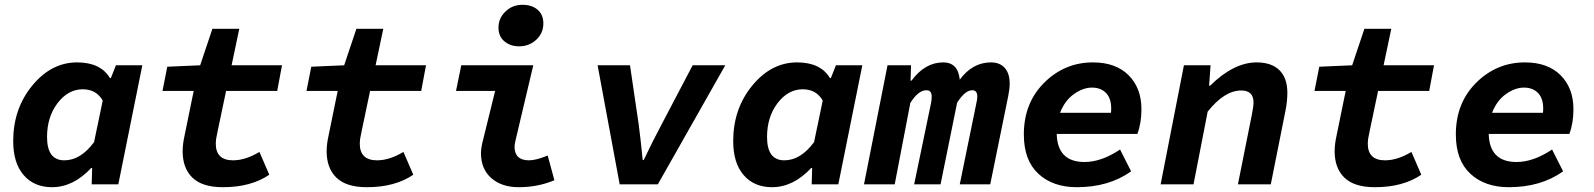

<svg xmlns="http://www.w3.org/2000/svg" viewBox="-20 -768 6640 800"><path d="M197 12Q122 12 78.5 -38.5Q35 -89 35 -180Q35 -315 114.5 -411.5Q194 -508 301 -508Q399 -508 438 -443H442L463 -496H573L473 0H362L364 -68H360Q285 12 197 12ZM248 -100Q316 -100 372 -176L408 -349Q381 -396 325 -396Q264 -396 220 -338.5Q176 -281 176 -197Q176 -100 248 -100Z M909 12Q823 12 782 -27.5Q741 -67 741 -138Q741 -167 749 -203L787 -389H657L677 -490L814 -496L865 -648H977L945 -496H1155L1135 -389H922L884 -208Q879 -186 879 -170Q879 -100 951 -100Q1003 -100 1061 -135L1102 -40Q1026 12 909 12Z M1509 12Q1423 12 1382 -27.5Q1341 -67 1341 -138Q1341 -167 1349 -203L1387 -389H1257L1277 -490L1414 -496L1465 -648H1577L1545 -496H1755L1735 -389H1522L1484 -208Q1479 -186 1479 -170Q1479 -100 1551 -100Q1603 -100 1661 -135L1702 -40Q1626 12 1509 12Z M2142 12Q2070 12 2027 -26Q1984 -64 1984 -130Q1984 -153 1994 -190L2043 -389H1880L1902 -496H2202L2128 -183Q2124 -165 2124 -157Q2124 -100 2184 -100Q2214 -100 2262 -120L2290 -17Q2221 12 2142 12ZM2143 -575Q2107 -575 2082 -595.5Q2057 -616 2057 -653Q2057 -692 2086 -720Q2115 -748 2157 -748Q2196 -748 2220 -727.5Q2244 -707 2244 -670Q2244 -630 2214.5 -602.5Q2185 -575 2143 -575Z M2562 0 2470 -496H2605L2641 -251Q2648 -200 2658 -101H2662Q2699 -179 2738 -252L2866 -496H3002L2721 0Z M3197 12Q3122 12 3078.5 -38.5Q3035 -89 3035 -180Q3035 -315 3114.5 -411.5Q3194 -508 3301 -508Q3399 -508 3438 -443H3442L3463 -496H3573L3473 0H3362L3364 -68H3360Q3285 12 3197 12ZM3248 -100Q3316 -100 3372 -176L3408 -349Q3381 -396 3325 -396Q3264 -396 3220 -338.5Q3176 -281 3176 -197Q3176 -100 3248 -100Z M3580 0 3678 -496H3776L3774 -432H3778Q3834 -508 3910 -508Q3972 -508 3979 -436Q4032 -508 4109 -508Q4146 -508 4166.5 -485Q4187 -462 4187 -419Q4187 -398 4181 -368L4106 0H3979L4049 -342Q4052 -354 4052 -366Q4052 -392 4031 -392Q4001 -392 3968 -340L3899 0H3789L3860 -342Q3862 -354 3862 -366Q3862 -392 3840 -392Q3806 -392 3773 -339L3708 0Z M4467 12Q4367 12 4306.5 -44Q4246 -100 4246 -208Q4246 -339 4331 -423.5Q4416 -508 4534 -508Q4629 -508 4682.5 -454.5Q4736 -401 4736 -313Q4736 -255 4719 -210H4383Q4386 -93 4499 -93Q4569 -93 4647 -145L4693 -54Q4600 12 4467 12ZM4530 -403Q4492 -403 4454 -375.5Q4416 -348 4397 -298H4609Q4610 -304 4610 -316Q4610 -358 4588.5 -380.5Q4567 -403 4530 -403Z M4816 0 4913 -496H5024L5018 -411H5022Q5121 -508 5216 -508Q5278 -508 5311 -475.5Q5344 -443 5344 -381Q5344 -346 5336 -306L5275 0H5138L5196 -290Q5203 -325 5203 -341Q5203 -391 5152 -391Q5082 -391 5012 -303L4953 0Z M5709 12Q5623 12 5582 -27.5Q5541 -67 5541 -138Q5541 -167 5549 -203L5587 -389H5457L5477 -490L5614 -496L5665 -648H5777L5745 -496H5955L5935 -389H5722L5684 -208Q5679 -186 5679 -170Q5679 -100 5751 -100Q5803 -100 5861 -135L5902 -40Q5826 12 5709 12Z M6267 12Q6167 12 6106.5 -44Q6046 -100 6046 -208Q6046 -339 6131 -423.5Q6216 -508 6334 -508Q6429 -508 6482.5 -454.5Q6536 -401 6536 -313Q6536 -255 6519 -210H6183Q6186 -93 6299 -93Q6369 -93 6447 -145L6493 -54Q6400 12 6267 12ZM6330 -403Q6292 -403 6254 -375.5Q6216 -348 6197 -298H6409Q6410 -304 6410 -316Q6410 -358 6388.5 -380.5Q6367 -403 6330 -403Z"/></svg>

Font: TypoPRO Source Code Pro
Style: Bold Italic
Weight: 700
Italic angle: -11°
Monospace: yes
Designer: Paul D. Hunt, Teo Tuominen
Foundry: Adobe Systems Incorporated
Version: Version 1.030;PS 1.0;hotconv 1.0.84;makeotf.lib2.5.63406